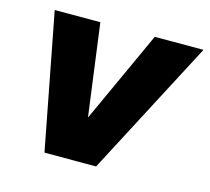

<svg xmlns="http://www.w3.org/2000/svg" viewBox="-81 -611 772 705"><g transform="rotate(15 305.0 -258.0)"><path d="M609.9 -515.6 339.8 0H143.6L44.4 -515.6H217.8L264.2 -168H265.6L424.8 -515.6Z"/></g></svg>

Font: Inter Display Extra Bold
Style: Italic
Weight: 800
Italic angle: -9.39999°
Designer: Rasmus Andersson
Foundry: rsms
Version: Version 4.000;git-4fc901f